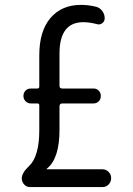

<svg xmlns="http://www.w3.org/2000/svg" viewBox="-20 -760 540 780"><path d="M101.6 0Q87.9 0 78.1 -10.7Q68.4 -21.5 68.4 -35.2Q68.4 -57.6 97.7 -85Q139.6 -125 139.6 -230.5V-332Q139.6 -339.8 131.8 -339.8H105.5Q92.8 -339.8 84 -348.6Q75.2 -357.4 75.2 -370.1Q75.2 -382.8 83.5 -391.6Q91.8 -400.4 105.5 -400.4H131.8Q139.6 -400.4 139.6 -408.2V-535.2Q139.6 -633.8 185.1 -687Q230.5 -740.2 309.6 -740.2Q338.9 -740.2 371.1 -732.4Q385.7 -728.5 395.5 -715.3Q405.3 -702.1 405.3 -685.5Q405.3 -672.9 395 -665.5Q384.8 -658.2 373 -662.1Q343.8 -669.9 318.4 -669.9Q222.7 -669.9 221.7 -544.9V-411.1Q221.7 -400.4 233.4 -400.4H360.4Q373 -400.4 381.3 -391.6Q389.6 -382.8 389.6 -370.1Q389.6 -357.4 381.3 -348.6Q373 -339.8 360.4 -339.8H233.4Q222.7 -339.8 221.7 -329.1V-232.4Q221.7 -116.2 170.9 -75.2L168.9 -73.2Q168.9 -72.3 169.9 -72.3H396.5Q411.1 -72.3 421.4 -61.5Q431.6 -50.8 431.6 -36.1Q431.6 -21.5 421.4 -10.7Q411.1 0 396.5 0Z"/></svg>

Font: Rounded-X Mgen+ 2m regular
Style: Regular
Weight: 400
Designer: [Source Han Sans]
Ryoko NISHIZUKA  (kana & ideographs); Paul D. Hunt (Latin, Greek & Cyrillic); Wenlong ZHANG  (bopomofo
Version: Version 1.059.20150602